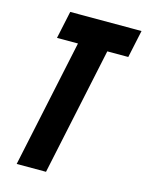

<svg xmlns="http://www.w3.org/2000/svg" viewBox="-106 -755 631 822"><g transform="rotate(15 209.0 -344.0)"><path d="M49 0 169 -566H76L102 -688H418L392 -566H299L179 0Z"/></g></svg>

Font: Saira ExtraCondensed ExtraBold
Style: Italic
Weight: 800
Width: 2
Italic angle: -12°
Designer: Hector Gatti with collaboration of the Omnibus-Type team
Foundry: Omnibus-Type
Version: Version 1.101